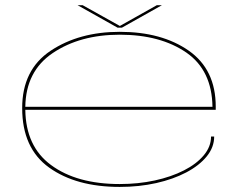

<svg xmlns="http://www.w3.org/2000/svg" viewBox="-20 -711 956 736"><path d="M439 5.5Q272 5.5 168.5 -68.5Q65 -142.5 65 -296.5Q65 -444 174.2 -516.5Q283.5 -589 439 -589Q600 -589 703.5 -516.8Q807 -444.5 807 -302V-290H77Q79 -149.5 175.5 -78.5Q274 -5.5 439 -5.5Q510 -5.5 573.2 -19.2Q636.5 -33 685 -57.8Q733.5 -82.5 761.2 -115.8Q789 -149 789 -187.5H801Q801 -146.5 772.5 -111.5Q744 -76.5 694.2 -50.2Q644.5 -24 579 -9.2Q513.5 5.5 439 5.5ZM77 -301.5H794.5Q792.5 -441 695 -509Q595.5 -578 439 -578Q286.5 -578 182 -507.5Q79 -438 77 -301.5ZM430.5 -605 277.5 -691H297L439.5 -611.5L581 -691H600.5L447.5 -605Z"/></svg>

Font: Anybody UltraExpanded Thin
Style: Regular
Weight: 100
Width: 9
Designer: Tyler Finck
Foundry: Etcetera Type Company
Version: Version 1.010; ttfautohint (v1.8.3) -l 8 -r 50 -G 200 -x 14 